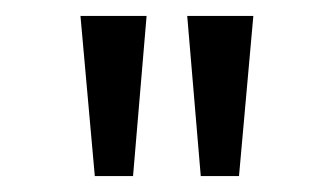

<svg xmlns="http://www.w3.org/2000/svg" viewBox="-20 -696 421 241"><path d="M215 -676 232 -475H280L298 -676H215ZM99 -475H147L164 -676H81L99 -475Z"/></svg>

Font: Maven Pro
Style: Regular
Weight: 400
Designer: Joe Prince
Foundry: Joe Prince
Version: Version 1.003